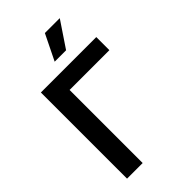

<svg xmlns="http://www.w3.org/2000/svg" viewBox="-283 -1053 1146 1146"><g transform="rotate(-45 289.5 -480.5)"><path d="M539.4 -727.3V-616.8H203.5V0H71.7V-727.3ZM259.9 -799 339.5 -961.3H465.2L356.2 -799Z"/></g></svg>

Font: Inter P Semi Bold
Style: Regular
Weight: 600
Designer: Rasmus Andersson
Foundry: rsms
Version: Version 3.018;git-588b23468